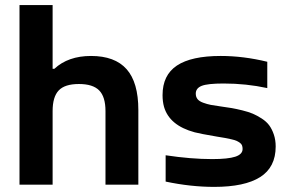

<svg xmlns="http://www.w3.org/2000/svg" viewBox="-20 -730 1156 759"><path d="M57.1 -710H188V-458H194.8Q249.5 -508.8 339.8 -508.8Q434.1 -508.8 480.5 -456.5Q526.9 -404.3 526.9 -294.9V0H397V-291Q397 -347.2 372.1 -372.6Q347.2 -397.9 292 -397.9Q236.3 -397.9 212.2 -372.6Q188 -347.2 188 -291V0H57.1Z M837.9 -189.9Q768.6 -201.7 749.5 -207Q649.9 -233.9 628.4 -307.6Q622.6 -328.6 622.6 -354Q622.6 -433.1 679.4 -470.9Q736.3 -508.8 852.5 -508.8Q942.4 -508.8 1036.6 -485.8V-381.8Q953.1 -399.9 863.8 -399.9Q800.8 -399.9 777.3 -390.6Q753.9 -381.3 753.9 -359.9Q753.9 -347.2 760.7 -338.4Q767.6 -329.6 783 -324Q798.3 -318.4 813.2 -315.4Q828.1 -312.5 853.5 -309.1Q879.4 -305.7 896.2 -302.7Q913.1 -299.8 938 -293.7Q962.9 -287.6 979.5 -280.5Q996.1 -273.4 1014.6 -261.5Q1033.2 -249.5 1044.2 -234.6Q1055.2 -219.7 1062.5 -198.2Q1069.8 -176.8 1069.8 -150.9Q1069.8 -68.8 1008.5 -30Q947.3 8.8 826.7 8.8Q733.9 8.8 634.8 -12.2V-116.2Q735.4 -101.1 818.8 -101.1Q881.3 -101.1 910.2 -110.6Q939 -120.1 939 -141.1Q939 -148.9 936.8 -155Q934.6 -161.1 928 -165.8Q921.4 -170.4 915 -173.3Q908.7 -176.3 894.5 -179.4Q880.4 -182.6 869.9 -184.6Q859.4 -186.5 837.9 -189.9Z"/></svg>

Font: LT Wave Text Bold
Style: Regular
Weight: 700
Designer: Daniel Lyons
Version: Version 2.5 (Glyphs App)